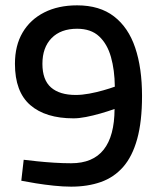

<svg xmlns="http://www.w3.org/2000/svg" viewBox="-20 -691 600 722"><path d="M247.6 10.9Q217.6 10.9 182.3 7.2Q147 3.5 114.9 -1.7Q82.8 -6.9 60.1 -11.4L69.1 -90.2Q89.6 -87.6 119.7 -84.5Q149.9 -81.3 183.7 -79.2Q217.6 -77.1 247.6 -77.1Q329.4 -77.1 369.9 -128.3Q410.4 -179.5 410.8 -281.2Q385.5 -272.2 357.6 -264.2Q329.6 -256.2 303.4 -251.1Q277.2 -246 256.5 -246Q151.4 -246 93.8 -295.9Q36.2 -345.9 36.2 -451Q36.2 -519.9 65 -568.7Q93.7 -617.5 146.3 -644.2Q199 -670.9 270 -670.9Q354.8 -670.9 408.7 -629.3Q462.7 -587.8 488.4 -511.5Q514.1 -435.3 514.1 -330.3Q514.1 -233.8 495.8 -168Q477.5 -102.3 442.9 -63Q408.2 -23.7 358.8 -6.4Q309.5 10.9 247.6 10.9ZM264.8 -333.9Q288.1 -333.9 315.4 -338.9Q342.7 -343.9 368.3 -351.3Q394 -358.6 411.8 -365.1Q411.1 -427.8 397.2 -476.8Q383.4 -525.7 352.7 -554.3Q322.1 -582.9 270 -582.9Q208.6 -582.9 174 -547.7Q139.5 -512.4 139.5 -451Q139.5 -390.5 171.8 -362.2Q204.2 -333.9 264.8 -333.9Z"/></svg>

Font: Titillium Web SemiBold
Style: Regular
Weight: 600
Designer: Mohamed Gaber, Accademia di Belle Arti di Urbino
Foundry: Kief Type Foundry, Accademia di Belle Arti di Urbino
Version: Version 3.000; ttfautohint (v1.8.4)